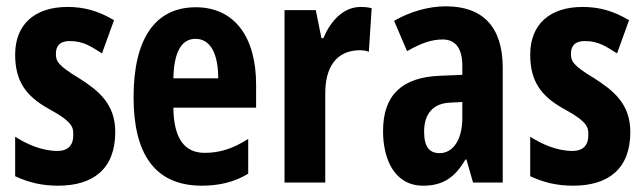

<svg xmlns="http://www.w3.org/2000/svg" viewBox="-20 -578 2040 608"><path d="M345 -160C345 -249 292 -291 231 -330C163 -371 157 -384 157 -408C157 -434 171 -448 201 -448C245 -448 269 -430 303 -409L341 -514C291 -544 245 -556 194 -556C89 -556 28 -500 28 -405C28 -322 61 -274 135 -233C214 -190 212 -173 212 -149C212 -118 195 -100 162 -100C112 -100 64 -122 28 -145V-20C71 0 113 10 164 10C275 10 345 -43 345 -160Z M600 -555C471 -555 403 -455 403 -270C403 -98 465 10 619 10C673 10 722 -1 766 -28V-138C717 -107 676 -94 628 -94C564 -94 530 -140 529 -237H791V-310C791 -460 723 -555 600 -555ZM599 -455C647 -455 671 -407 671 -330H529C531 -421 559 -455 599 -455Z M1122 -556C1065 -556 1025 -508 1004 -457H998L980 -546H881V0H1010V-279C1009 -364 1044 -419 1121 -419C1124 -419 1140 -418 1148 -414L1157 -552C1141 -556 1130 -556 1122 -556Z M1392 -558C1337 -558 1278 -541 1228 -512L1269 -416C1315 -442 1347 -453 1382 -453C1425 -453 1444 -421 1444 -370V-341L1372 -338C1255 -333 1193 -279 1193 -163C1193 -74 1229 10 1320 10C1384 10 1421 -17 1454 -73H1457L1478 0H1572V-363C1572 -494 1508 -558 1392 -558ZM1406 -253 1444 -255V-204C1444 -136 1415 -93 1372 -93C1340 -93 1323 -113 1323 -161C1323 -216 1350 -251 1406 -253Z M1976 -160C1976 -249 1923 -291 1862 -330C1794 -371 1788 -384 1788 -408C1788 -434 1802 -448 1832 -448C1876 -448 1900 -430 1934 -409L1972 -514C1922 -544 1876 -556 1825 -556C1720 -556 1659 -500 1659 -405C1659 -322 1692 -274 1766 -233C1845 -190 1843 -173 1843 -149C1843 -118 1826 -100 1793 -100C1743 -100 1695 -122 1659 -145V-20C1702 0 1744 10 1795 10C1906 10 1976 -43 1976 -160Z"/></svg>

Font: Noto Sans Kannada ExtraCondensed
Style: Bold
Weight: 700
Width: 2
Designer: Jelle Bosma - Monotype Design Team
Foundry: Monotype Imaging Inc.
Version: Version 2.005